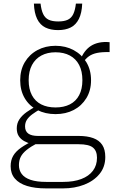

<svg xmlns="http://www.w3.org/2000/svg" viewBox="-20 -801 657 1065"><path d="M588 -512Q546 -513 519 -507.5Q492 -502 473.5 -489Q455 -476 439 -452L425 -467Q435 -494 450 -514Q465 -534 484.5 -546.5Q504 -559 530 -564.5Q556 -570 588 -567ZM288 -168Q231 -168 186.5 -191Q142 -214 117 -256.5Q92 -299 92 -356Q92 -413 117.5 -456Q143 -499 187.5 -523Q232 -547 288 -547Q344 -547 388.5 -523Q433 -499 459 -456Q485 -413 485 -356Q485 -299 459 -256.5Q433 -214 389 -191Q345 -168 288 -168ZM288 -205Q334 -205 367.5 -222Q401 -239 419 -273Q437 -307 437 -356Q437 -406 419 -440.5Q401 -475 367.5 -493Q334 -511 288 -511Q243 -511 209.5 -493Q176 -475 157.5 -440.5Q139 -406 139 -356Q139 -307 157 -273Q175 -239 208.5 -222Q242 -205 288 -205ZM236 244Q174 244 130 230.5Q86 217 62.5 189.5Q39 162 39 121Q39 88 53 63.5Q67 39 97 18Q127 -3 172 -24L189 -8Q151 12 128 30.5Q105 49 95 69Q85 89 85 115Q85 143 100.5 164Q116 185 149.5 196.5Q183 208 236 208H330Q389 208 431 192Q473 176 495.5 146Q518 116 518 74Q518 36 495.5 17.5Q473 -1 416 -1H155L156 -2Q133 -8 114 -18.5Q95 -29 84 -46Q73 -63 73 -89Q73 -117 87.5 -139Q102 -161 128 -179.5Q154 -198 189 -216L204 -196Q178 -181 159 -167Q140 -153 129.5 -137Q119 -121 119 -100Q119 -73 137 -60Q155 -47 191 -47H416Q464 -47 497 -35Q530 -23 547 2.5Q564 28 564 70Q564 125 532 164Q500 203 447 223.5Q394 244 330 244ZM302 -634Q343 -634 372 -648.5Q401 -663 417.5 -696Q434 -729 436 -781H401Q397 -745 386.5 -723Q376 -701 356 -691.5Q336 -682 303 -682Q270 -682 250 -691.5Q230 -701 219.5 -723Q209 -745 205 -781H168Q170 -729 186 -696Q202 -663 231.5 -648.5Q261 -634 302 -634Z"/></svg>

Font: Roboto Serif 20pt Thin
Style: Regular
Weight: 250
Version: Version 1.008